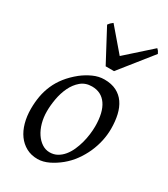

<svg xmlns="http://www.w3.org/2000/svg" viewBox="-181 -790 783 894"><g transform="rotate(30 211.0 -343.0)"><path d="M326.2 -246.1Q326.2 -320.8 298.8 -360.4Q271.5 -399.9 221.2 -399.9Q186 -399.9 162.1 -379.6Q138.2 -359.4 123.5 -328.6Q108.9 -297.9 102.5 -262Q96.2 -226.1 96.2 -194.8Q96.2 -162.1 104.2 -133.1Q112.3 -104 126.7 -82.3Q141.1 -60.5 160.4 -47.9Q179.7 -35.2 202.1 -35.2Q224.6 -35.2 242.4 -45.2Q260.3 -55.2 274.2 -72Q288.1 -88.9 297.9 -110.6Q307.6 -132.3 314 -155.8Q320.3 -179.2 323.2 -202.6Q326.2 -226.1 326.2 -246.1ZM396 -272.9Q396 -240.2 388.7 -206.8Q381.3 -173.3 367.2 -141.8Q353 -110.4 332.3 -81.8Q311.5 -53.2 284.2 -30.8Q271.5 -20.5 257.3 -11.2Q243.2 -2 228.5 5.1Q213.9 12.2 198.7 16.1Q183.6 20 168.9 20Q134.8 20 108.2 5.6Q81.5 -8.8 63.2 -33.9Q44.9 -59.1 35.4 -93.5Q25.9 -127.9 25.9 -168Q25.9 -203.1 31.7 -235.6Q37.6 -268.1 50.8 -298.3Q64 -328.6 85.9 -356.4Q107.9 -384.3 140.1 -410.2Q165 -429.7 194.8 -443.4Q224.6 -457 254.9 -457Q293 -457 319.8 -443.4Q346.7 -429.7 363.5 -405.3Q380.4 -380.9 388.2 -347.2Q396 -313.5 396 -272.9ZM273.4 -512.7H228.5L137.2 -684.1Q144 -693.4 147.9 -696.8Q151.9 -700.2 159.2 -706.1L261.2 -586.9L394.5 -706.1Q400.4 -700.7 403.1 -697Q405.8 -693.4 410.2 -684.1Z"/></g></svg>

Font: Gentium
Style: Italic
Weight: 400
Italic angle: -7°
Designer: J. Victor Gaultney
Version: Version 1.02; 2005; OFL release